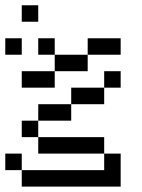

<svg xmlns="http://www.w3.org/2000/svg" viewBox="-20 -895 540 728"><path d="M437.5 -562.5V-625H375V-562.5H250V-500H125V-437.5H62.5V-375H125V-312.5H375V-250H62.5V-187.5H437.5Q437.5 -187.5 437.5 -312.5H375V-375H125V-437.5H250V-500H375V-562.5ZM62.5 -687.5V-750H0V-687.5ZM437.5 -687.5V-750H312.5V-687.5H187.5V-625H62.5V-562.5H187.5V-625H312.5V-687.5ZM125 -812.5V-875H62.5V-812.5ZM62.5 -250V-312.5H0V-250ZM187.5 -687.5V-750H125V-687.5Z"/></svg>

Font: Unifont
Style: Regular
Weight: 500
Version: Version 15.1.04